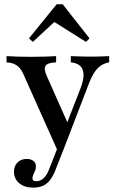

<svg xmlns="http://www.w3.org/2000/svg" viewBox="-20 -678 545 896"><path d="M250.8 29.8 87.9 -334.7Q75.8 -361.3 57.3 -373.4Q38.7 -385.5 10.5 -387.1V-416.1Q38.7 -414.5 66.1 -413.7Q93.5 -412.9 127.4 -412.9Q162.9 -412.9 189.9 -413.7Q216.9 -414.5 241.9 -416.1V-387.1Q202.4 -385.5 192.7 -371Q183.1 -356.5 199.2 -321L300.8 -92.7L285.5 -85.5L355.6 -265.3Q370.2 -303.2 369.8 -329.4Q369.4 -355.6 354.8 -369.8Q340.3 -383.9 310.5 -387.1V-416.1Q329.8 -415.3 345.6 -414.9Q361.3 -414.5 376.2 -414.1Q391.1 -413.7 406.5 -413.7Q427.4 -413.7 450.4 -414.5Q473.4 -415.3 489.5 -416.1V-387.1Q457.3 -381.5 435.9 -359.7Q414.5 -337.9 396 -291.1L272.6 29.8ZM135.5 197.6Q94.4 197.6 69.8 177Q45.2 156.5 45.2 123.4Q45.2 96.8 61.7 80.2Q78.2 63.7 104.8 63.7Q124.2 63.7 135.9 73Q147.6 82.3 147.6 99.2Q147.6 110.5 143.5 119.8Q139.5 129 135.5 137.1Q131.5 145.2 131.5 154Q131.5 167.7 148.4 167.7Q167.7 167.7 182.7 154.4Q197.6 141.1 208.1 114.5L259.7 -16.9L285.5 -4L237.9 117.7Q227.4 144.4 213.3 162.5Q199.2 180.6 180.2 189.1Q161.3 197.6 135.5 197.6ZM133.1 -482.3 115.3 -499.2 244.4 -658.1H272.6L397.6 -499.2L381.5 -482.3L213.7 -587.9L256.5 -596.8Z"/></svg>

Font: Playfair SemiBold
Style: Regular
Weight: 600
Designer: Claus Eggers Sørensen
Foundry: Claus Eggers Sørensen
Version: Version 2.001;gftools[0.9.30]